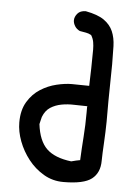

<svg xmlns="http://www.w3.org/2000/svg" viewBox="-50 -660 510 742"><g transform="rotate(5 205.0 -289.5)"><path d="M236.3 -543.9Q223.6 -549.8 216.8 -561Q210 -572.3 210 -583Q210 -596.7 220.7 -609.4Q231.4 -622.1 252.9 -622.1Q299.8 -613.3 324.2 -596.2Q348.6 -579.1 359.4 -554.2Q370.1 -529.3 371.1 -497.1Q372.1 -464.8 372.1 -426.8Q372.1 -390.6 371.1 -355.5Q370.1 -320.3 370.1 -283.2V-203.1Q370.1 -184.6 369.1 -163.6Q368.2 -142.6 367.2 -122.1Q366.2 -101.6 365.2 -83Q364.3 -64.5 364.3 -51.8Q364.3 -4.9 333.5 19Q302.7 43 223.6 43Q181.6 43 147 22.5Q112.3 2 87.4 -29.8Q62.5 -61.5 48.3 -99.1Q34.2 -136.7 34.2 -171.9Q34.2 -219.7 53.7 -252Q73.2 -284.2 102.5 -302.7Q131.8 -321.3 164.6 -329.1Q197.3 -336.9 223.6 -336.9Q240.2 -336.9 256.8 -336.4Q273.4 -335.9 291 -335.9Q292 -368.2 293 -404.8Q293.9 -441.4 293.9 -476.6Q293.9 -492.2 291.5 -505.9Q289.1 -519.5 281.2 -532.2Q270.5 -538.1 260.7 -539.6Q251 -541 236.3 -543.9ZM290 -253.9Q291 -255.9 291 -255.9Q290 -256.8 290 -256.8Q266.6 -256.8 240.7 -257.8Q214.8 -258.8 190.9 -254.4Q167 -250 147.9 -237.8Q128.9 -225.6 119.1 -200.2Q117.2 -194.3 115.7 -186.5Q114.3 -178.7 112.3 -171.9Q120.1 -107.4 151.4 -77.1Q182.6 -46.9 247.1 -39.1Q256.8 -42 266.1 -43.9Q275.4 -45.9 281.2 -46.9Q283.2 -91.8 286.6 -137.7Q290 -183.6 290 -232.4Z"/></g></svg>

Font: Single Day
Style: Regular
Weight: 400
Designer: DXKorea
Foundry: DXKorea
Version: Version 1.00